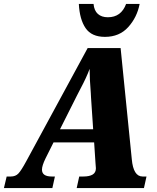

<svg xmlns="http://www.w3.org/2000/svg" viewBox="-60 -959 799 979"><path d="M687 -59 674 0H331L344 -59H365Q396 -59 412.5 -69Q429 -79 429 -101Q429 -109 427 -127L420 -233H213L172 -151Q154 -114 154 -94Q154 -59 204 -59H220L207 0H-40L-26 -59H-5Q19 -59 33.5 -74Q48 -89 74 -137L387 -714H555L612 -147Q620 -59 667 -59ZM415 -300 404 -464 403 -484Q397 -556 397 -608Q382 -566 350 -506L333 -473L246 -300ZM342 -939H417Q420 -905 439 -888Q458 -871 490 -871Q558 -871 583 -939H652Q639 -871 594 -821Q549 -771 475 -771Q407 -771 376.5 -815.5Q346 -860 342 -939Z"/></svg>

Font: Noto Serif NarrowBlack
Style: Italic
Weight: 900
Width: 4
Italic angle: -12°
Designer: Monotype Design Team
Foundry: Monotype Imaging Inc.
Version: Version 1.001